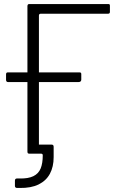

<svg xmlns="http://www.w3.org/2000/svg" viewBox="-20 -762 589 952"><path d="M64 170Q54 169 54 160V134Q54 123 64 123H77Q120 124 145.5 111.5Q171 99 181.5 73.5Q192 48 192 8Q192 0 184 0H137L163 -52Q163 -45 171 -45H236Q246 -45 246 -34V17Q246 65 227.5 99.5Q209 134 171.5 152.5Q134 171 77 170ZM116 -731Q116 -742 125 -742H518Q525 -742 525 -734V-703Q525 -694 516 -694H183Q173 -694 173 -685V-8Q173 0 164 0H126Q120 0 118 -2.5Q116 -5 116 -11ZM383 -395V-367Q383 -355 368 -355H21Q15 -355 12.5 -358Q10 -361 10 -366V-393Q10 -403 18 -403H375Q383 -403 383 -395Z"/></svg>

Font: Libre Franklin ExtraLight
Style: Regular
Weight: 250
Designer: Pablo Impallari, Rodrigo Fuenzalida, Nhung Nguyen
Foundry: Impallari Type
Version: Version 3.000